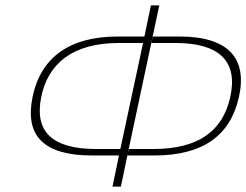

<svg xmlns="http://www.w3.org/2000/svg" viewBox="-20 -690 911 710"><path d="M427 0 451 -115H550C731 -115 831 -189 863 -329C896 -472 827 -555 644 -555H545L540 -531H630C790 -531 862 -464 831 -329C803 -207 716 -139 547 -139H457L453 -125L569 -670H538L514 -555H415C240 -555 130 -480 100 -329C72 -188 141 -115 321 -115H420L422 -125L396 0ZM132 -329C157 -458 253 -531 419 -531H509L425 -139H336C170 -139 108 -205 132 -329Z"/></svg>

Font: LT Wave Thin
Style: Italic
Weight: 100
Designer: Daniel Lyons
Version: Version 2.5 (Glyphs App)